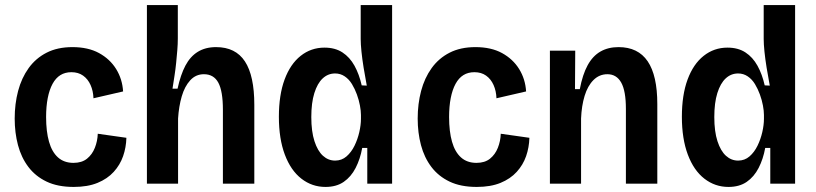

<svg xmlns="http://www.w3.org/2000/svg" viewBox="-20 -725 3222 758"><path d="M271 13Q208 13 164 -8Q120 -29 92 -66Q64 -103 51 -152Q38 -201 38 -257Q38 -315 51.5 -366Q65 -417 93 -456Q121 -495 164 -517Q207 -539 266 -539Q328 -539 371 -515.5Q414 -492 438.5 -452.5Q463 -413 466 -364L349 -337Q348 -366 337.5 -389.5Q327 -413 308 -426.5Q289 -440 262 -440Q237 -440 218.5 -428.5Q200 -417 187.5 -394Q175 -371 168.5 -338Q162 -305 162 -263Q162 -206 173.5 -165.5Q185 -125 209 -103.5Q233 -82 270 -82Q303 -82 323.5 -98.5Q344 -115 354.5 -141.5Q365 -168 366 -197L479 -181Q478 -143 466 -108.5Q454 -74 429 -46.5Q404 -19 365 -3Q326 13 271 13Z M560 0V-330V-705H682V-573Q682 -551 680 -527Q678 -503 675.5 -477.5Q673 -452 669 -426.5Q665 -401 661 -375H681Q693 -430 712 -466Q731 -502 761 -520.5Q791 -539 833 -539Q910 -539 947 -482.5Q984 -426 984 -311V0H860V-292Q860 -365 842 -398.5Q824 -432 785 -432Q753 -432 731 -408Q709 -384 697.5 -344.5Q686 -305 683 -257V0Z M1265 13Q1212 13 1170 -19.5Q1128 -52 1104.5 -114.5Q1081 -177 1081 -264Q1081 -350 1103.5 -411Q1126 -472 1167 -504.5Q1208 -537 1261 -537Q1303 -537 1332 -518Q1361 -499 1379.5 -465.5Q1398 -432 1408 -388L1428 -387Q1421 -424 1415.5 -458Q1410 -492 1407 -521.5Q1404 -551 1404 -571V-705H1528V-262V0H1430V-141H1410Q1402 -97 1384 -62Q1366 -27 1337 -7Q1308 13 1265 13ZM1303 -91Q1329 -91 1348 -107.5Q1367 -124 1379.5 -149.5Q1392 -175 1398.5 -203.5Q1405 -232 1405 -256V-271Q1405 -287 1401 -308.5Q1397 -330 1389 -352Q1381 -374 1369.5 -393Q1358 -412 1341 -423.5Q1324 -435 1303 -435Q1275 -435 1254 -415.5Q1233 -396 1221 -357.5Q1209 -319 1209 -263Q1209 -206 1221.5 -167.5Q1234 -129 1255 -110Q1276 -91 1303 -91Z M1862 13Q1799 13 1755 -8Q1711 -29 1683 -66Q1655 -103 1642 -152Q1629 -201 1629 -257Q1629 -315 1642.5 -366Q1656 -417 1684 -456Q1712 -495 1755 -517Q1798 -539 1857 -539Q1919 -539 1962 -515.5Q2005 -492 2029.5 -452.5Q2054 -413 2057 -364L1940 -337Q1939 -366 1928.5 -389.5Q1918 -413 1899 -426.5Q1880 -440 1853 -440Q1828 -440 1809.5 -428.5Q1791 -417 1778.5 -394Q1766 -371 1759.5 -338Q1753 -305 1753 -263Q1753 -206 1764.5 -165.5Q1776 -125 1800 -103.5Q1824 -82 1861 -82Q1894 -82 1914.5 -98.5Q1935 -115 1945.5 -141.5Q1956 -168 1957 -197L2070 -181Q2069 -143 2057 -108.5Q2045 -74 2020 -46.5Q1995 -19 1956 -3Q1917 13 1862 13Z M2151 0V-332V-525H2251L2250 -373H2269Q2280 -431 2300 -467.5Q2320 -504 2350.5 -521.5Q2381 -539 2422 -539Q2499 -539 2537 -483Q2575 -427 2575 -314V0H2451V-295Q2451 -366 2432.5 -399Q2414 -432 2378 -432Q2346 -432 2323 -409Q2300 -386 2288 -346.5Q2276 -307 2274 -257V0Z M2856 13Q2803 13 2761 -19.5Q2719 -52 2695.5 -114.5Q2672 -177 2672 -264Q2672 -350 2694.5 -411Q2717 -472 2758 -504.5Q2799 -537 2852 -537Q2894 -537 2923 -518Q2952 -499 2970.5 -465.5Q2989 -432 2999 -388L3019 -387Q3012 -424 3006.5 -458Q3001 -492 2998 -521.5Q2995 -551 2995 -571V-705H3119V-262V0H3021V-141H3001Q2993 -97 2975 -62Q2957 -27 2928 -7Q2899 13 2856 13ZM2894 -91Q2920 -91 2939 -107.5Q2958 -124 2970.5 -149.5Q2983 -175 2989.5 -203.5Q2996 -232 2996 -256V-271Q2996 -287 2992 -308.5Q2988 -330 2980 -352Q2972 -374 2960.5 -393Q2949 -412 2932 -423.5Q2915 -435 2894 -435Q2866 -435 2845 -415.5Q2824 -396 2812 -357.5Q2800 -319 2800 -263Q2800 -206 2812.5 -167.5Q2825 -129 2846 -110Q2867 -91 2894 -91Z"/></svg>

Font: Bricolage Grotesque SemiCondensed SemiBold
Style: Regular
Weight: 600
Width: 4
Designer: Mathieu Triay
Foundry: Atelier Triay
Version: Version 1.001;gftools[0.9.33.dev8+g029e19f]